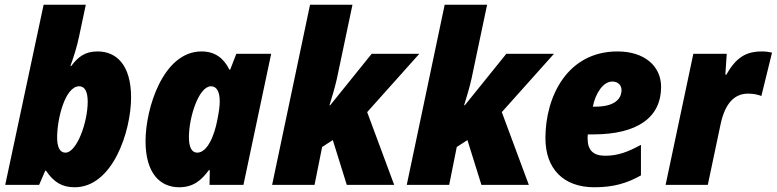

<svg xmlns="http://www.w3.org/2000/svg" viewBox="-20 -780 3277 810"><path d="M295 10C456 10 533 -227 533 -369C533 -506 471 -563 392 -563C337 -563 309 -539 281 -502H277C289 -534 305 -583 314 -628L342 -760H164L2 0H145L171 -60H174C207 -11 242 10 295 10ZM256 -136C232 -136 221 -160 221 -200C221 -280 255 -416 314 -416C338 -416 350 -393 350 -351C350 -264 304 -136 256 -136Z M736 10C796 10 830 -20 861 -62H865L864 0H1007L1124 -553H977L951 -486H948C923 -536 886 -563 830 -563C668 -563 594 -322 594 -185C594 -48 656 10 736 10ZM812 -136C789 -136 777 -159 777 -201C777 -287 819 -416 870 -416C895 -416 907 -392 907 -352C907 -332 904 -310 897 -275C885 -209 855 -136 812 -136Z M1128 0H1307L1339 -160L1384 -189L1443 0H1643L1529 -307L1749 -553H1548L1373 -336H1370C1379 -365 1393 -411 1401 -447L1467 -760H1288Z M1696 0H1875L1907 -160L1952 -189L2011 0H2211L2097 -307L2317 -553H2116L1941 -336H1938C1947 -365 1961 -411 1969 -447L2035 -760H1856Z M2487 10C2569 10 2625 -7 2684 -40V-169C2627 -138 2586 -123 2533 -123C2484 -123 2459 -145 2459 -196C2459 -201 2459 -207 2460 -213H2482C2671 -213 2769 -286 2769 -413C2769 -503 2697 -563 2585 -563C2375 -563 2281 -375 2281 -197C2281 -68 2357 10 2487 10ZM2491 -330H2481C2492 -387 2525 -436 2563 -436C2588 -436 2602 -420 2602 -400C2602 -365 2576 -330 2491 -330Z M2788 0H2966L3020 -256C3039 -345 3079 -385 3136 -385C3158 -385 3178 -381 3192 -375L3237 -558C3225 -561 3209 -563 3195 -563C3127 -563 3086 -538 3044 -465H3040L3046 -553H2905Z"/></svg>

Font: Noto Sans SemiCondensed Black
Style: Italic
Weight: 900
Width: 4
Italic angle: -12°
Designer: Monotype Design Team
Foundry: Monotype Imaging Inc.
Version: Version 2.013